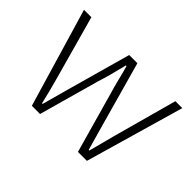

<svg xmlns="http://www.w3.org/2000/svg" viewBox="-98 -680 880 880"><g transform="rotate(45 342.5 -240.0)"><path d="M23.9 -480H71.8L158.2 -168.9Q178.2 -96.7 190.9 -41H194.8Q200.7 -64 230 -168.9L316.9 -480H370.1L457 -168.9Q466.3 -135.7 493.2 -41H497.1Q501 -55.2 512.7 -99.6Q524.4 -144 530.8 -168.9L616.2 -480H661.1L522.9 0H464.8L380.9 -297.9Q373.5 -321.3 362.3 -366.7Q351.1 -412.1 344.2 -435.1H339.8Q319.3 -348.6 301.8 -295.9L219.2 0H166Z"/></g></svg>

Font: Source Sans Pro Light
Style: Regular
Weight: 300
Designer: Paul D. Hunt
Foundry: Adobe Systems Incorporated
Version: Version 2.020;PS 2.0;hotconv 1.0.86;makeotf.lib2.5.63406